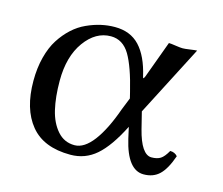

<svg xmlns="http://www.w3.org/2000/svg" viewBox="-70 -509 707 610"><g transform="rotate(15 283.0 -204.5)"><path d="M390.1 -182.1 403.8 -127Q413.6 -88.4 426.8 -68.8Q440.4 -48.8 457 -48.8Q475.6 -48.8 486.8 -55.9Q498 -63 509.8 -84Q524.9 -84 534.2 -73.2Q518.6 -28.3 498.5 -9.3Q478.5 9.8 446.8 9.8Q393.6 9.8 371.1 -86.9L362.8 -124Q326.7 -52.7 290.5 -21.5Q254.4 9.8 206.1 9.8Q117.7 9.8 75 -42.5Q32.2 -94.7 32.2 -187Q32.2 -229.5 41.5 -265.1Q50.8 -300.8 66.7 -325.4Q82.5 -350.1 102.8 -368.7Q123 -387.2 146.7 -397.9Q170.4 -408.7 193.1 -413.8Q215.8 -418.9 238.8 -418.9Q289.6 -418.9 320.1 -386.5Q350.6 -354 365.2 -290Q367.2 -281.2 370.1 -288.1L372.1 -292L417 -414.1Q423.8 -414.1 439.9 -411.6Q456.1 -409.2 462.9 -409.2Q470.2 -409.2 487.1 -411.6Q503.9 -414.1 509.8 -414.1ZM342.8 -211.9 337.9 -231.9Q318.8 -310.5 296.4 -348.6Q273.4 -387.2 233.9 -387.2Q184.1 -387.2 148.4 -337.9Q112.8 -288.6 112.8 -209Q112.8 -155.3 122.3 -114.7Q131.8 -74.2 154.3 -48.6Q176.8 -22.9 210.9 -22.9Q242.7 -22.9 272.5 -62.5Q302.2 -102.1 327.1 -172.9Z"/></g></svg>

Font: Linux Libertine Display G
Style: Regular
Weight: 400
Designer: Philipp H. Poll
Foundry: Philipp H. Poll
Version: Version 5.0.9